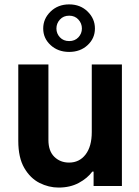

<svg xmlns="http://www.w3.org/2000/svg" viewBox="-20 -835 623 862"><path d="M392 -241.8V-545.5H527.3V0H400.2V-64.6H394.5Q372.2 -34.4 333.5 -13.7Q294.7 7.1 242.9 7.1Q198.9 7.1 157.3 -13.8Q115.8 -34.8 89 -81Q62.1 -127.1 62.1 -202.4V-545.5H197.4V-206.3Q197.4 -157 223.9 -131Q250.4 -105.1 290.1 -105.1Q336.3 -105.1 364.2 -141.3Q392 -177.6 392 -241.8ZM174 -707Q174 -751.1 207.2 -783.2Q240.4 -815.3 290.5 -815.3Q340.6 -815.3 373.4 -783.2Q406.2 -751.1 406.2 -707Q406.2 -663 373.4 -632.5Q340.6 -601.9 290.5 -601.9Q240.4 -601.9 207.2 -632.5Q174 -663 174 -707ZM233.3 -707Q233.3 -684.3 249.1 -667.4Q264.9 -650.6 290.5 -650.6Q316.1 -650.6 331.9 -667.4Q347.7 -684.3 347.7 -707Q347.7 -730.1 331.9 -747.3Q316.1 -764.6 290.5 -764.6Q264.9 -764.6 249.1 -747.3Q233.3 -730.1 233.3 -707Z"/></svg>

Font: Interface
Style: Bold
Weight: 700
Designer: Rasmus Andersson
Foundry: rsms
Version: Version 1.8